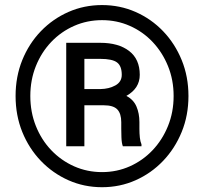

<svg xmlns="http://www.w3.org/2000/svg" viewBox="-20 -741 826 770"><path d="M42.5 -356Q42.5 -433.6 69.3 -500Q96.2 -566.4 144 -616Q191.9 -665.5 254.6 -693.1Q317.4 -720.7 389.2 -720.7Q460.9 -720.7 523.7 -693.1Q586.4 -665.5 634 -616Q681.6 -566.4 708.7 -500Q735.8 -433.6 735.8 -356Q735.8 -278.3 708.7 -211.9Q681.6 -145.5 634 -95.7Q586.4 -45.9 523.7 -18.1Q460.9 9.8 389.2 9.8Q317.4 9.8 254.6 -18.1Q191.9 -45.9 144 -95.7Q96.2 -145.5 69.3 -211.9Q42.5 -278.3 42.5 -356ZM101.6 -356Q101.6 -291.5 123.8 -235.8Q146 -180.2 185.5 -138.7Q225.1 -97.2 277.3 -74Q329.6 -50.8 389.2 -50.8Q448.7 -50.8 500.7 -74Q552.7 -97.2 592 -138.7Q631.3 -180.2 653.8 -235.8Q676.3 -291.5 676.3 -356Q676.3 -420.4 653.8 -475.8Q631.3 -531.2 592 -572.8Q552.7 -614.3 500.7 -637.2Q448.7 -660.2 389.2 -660.2Q329.6 -660.2 277.3 -637.2Q225.1 -614.3 185.5 -572.8Q146 -531.2 123.8 -475.8Q101.6 -420.4 101.6 -356ZM396 -318.8H318.4V-154.3H245.6V-569.3H382.3Q455.1 -569.3 497.8 -536.6Q540.5 -503.9 540.5 -440.9Q540.5 -386.7 486.8 -356.4Q515.6 -341.3 527.3 -313.7Q539.1 -286.1 539.1 -251.5V-224.1Q539.1 -206.1 540.8 -189.7Q542.5 -173.3 547.4 -162.1V-154.3H472.7Q467.8 -167 467 -190.4Q466.3 -213.9 466.3 -224.6V-251Q466.3 -285.6 450.4 -302.2Q434.6 -318.8 396 -318.8ZM382.3 -504.9H318.4V-383.8H382.8Q417 -384.3 442.6 -398.4Q468.3 -412.6 468.3 -440.9Q468.3 -476.6 449.2 -490.7Q430.2 -504.9 382.3 -504.9Z"/></svg>

Font: Vazirmatn UI FD ExtraBold
Style: Regular
Weight: 800
Designer: Saber Rastikerdar
Foundry: Saber Rastikerdar
Version: Version 33.003